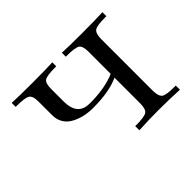

<svg xmlns="http://www.w3.org/2000/svg" viewBox="-99 -592 753 753"><g transform="rotate(-45 277.5 -215.0)"><path d="M25 -408V-430Q62 -428 136 -428Q212 -428 250 -430V-408H246Q198 -408 185.5 -399.5Q173 -391 173 -359V-290Q173 -212 239 -212H255Q329 -214 380 -236V-360Q380 -391 367 -399.5Q354 -408 306 -408H303V-430Q340 -428 413 -428Q490 -428 528 -430V-408H521Q476 -408 463.5 -399.5Q451 -391 450 -362V-69Q451 -40 463.5 -31.5Q476 -23 520 -23H528V0Q470 -3 412 -3H408Q361 -3 303 0V-23H306Q355 -23 367.5 -32Q380 -41 380 -73V-215Q327 -190 238 -190Q186 -190 148 -210Q110 -230 104 -270Q103 -275 103 -300V-360Q103 -392 88.5 -400Q74 -408 25 -408Z"/></g></svg>

Font: CMU Serif
Style: Roman
Weight: 500
Version: Version 0.7.0